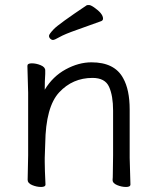

<svg xmlns="http://www.w3.org/2000/svg" viewBox="-20 -733 628 764"><path d="M383 -649Q334 -631 285.5 -614Q237 -597 217 -585.5Q197 -574 191 -574Q185 -574 180 -579Q175 -584 175 -590.5Q175 -597 194 -617Q213 -637 325 -712Q327 -713 334 -713Q341 -713 354 -704Q390 -679 390 -659Q390 -652 383 -649ZM496 -105 499 1Q499 11 481.5 11Q464 11 446 3.5Q428 -4 428 -16V-17Q429 -25 429 -44L430 -115V-293Q430 -352 414 -387.5Q398 -423 348 -423Q269 -423 215.5 -365.5Q162 -308 160 -162Q159 -129 158 -105V-89Q158 -59 161 1Q161 11 143.5 11Q126 11 108 3.5Q90 -4 90 -17L92 -115V-364L89 -471Q89 -481 106.5 -481Q124 -481 142 -473.5Q160 -466 160 -453V-439Q158 -411 158 -376Q190 -429 241.5 -457Q293 -485 344 -485Q436 -485 470 -422Q496 -376 496 -297Z"/></svg>

Font: LXGW WenKai
Style: Regular
Weight: 400
Designer: LXGW / Fontworks Inc.
Foundry: LXGW / Fontworks Inc.
Version: Version 1.520; June 14, 2025